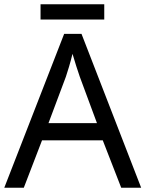

<svg xmlns="http://www.w3.org/2000/svg" viewBox="-20 -875 679 895"><path d="M466 -855H169V-784H466ZM545 0H638L360 -717H279L0 0H91L176 -221H459ZM352 -517 432 -301H206L287 -517C295 -540 308 -583 318 -624C325 -599 346 -533 352 -517Z"/></svg>

Font: Noto Sans Bengali
Style: Regular
Weight: 400
Designer: Jelle Bosma - Monotype Design Team
Foundry: Monotype Imaging Inc.
Version: Version 2.003